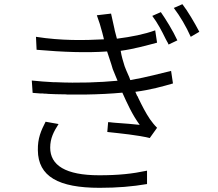

<svg xmlns="http://www.w3.org/2000/svg" viewBox="-20 -853 1040 918"><path d="M933 -701C910 -745 877 -801 852 -833L811 -815C842 -774 869 -728 892 -677L933 -701ZM828 -660C807 -706 772 -762 749 -795L708 -777C733 -744 753 -706 772 -667L779 -654L782 -649L786 -640L828 -660ZM731 -242C717 -256 708 -268 697 -283C676 -314 659 -348 642 -383L638 -392C637 -393 636 -395 635 -396L629 -410C628 -411 628 -413 627 -414C699 -423 762 -441 807 -454L798 -514C751 -503 683 -484 603 -470C601 -475 600 -479 598 -484L594 -493C587 -508 581 -523 576 -536C569 -558 561 -584 557 -610C622 -619 682 -636 731 -649L722 -708C670 -689 609 -677 539 -668C536 -680 532 -693 529 -706L527 -716C521 -741 516 -765 511 -788L443 -780C453 -753 462 -725 469 -697C472 -687 474 -676 477 -665C382 -660 273 -658 152 -677L155 -615C280 -604 395 -600 492 -607C500 -581 511 -552 519 -523C528 -503 534 -484 542 -467C457 -459 355 -455 245 -460H235C201 -462 167 -464 132 -468L136 -409C149 -408 161 -407 174 -406H185C190 -405 196 -405 201 -405L212 -404C235 -403 258 -402 281 -402H291C295 -402 298 -401 302 -401H312H323C342 -401 360 -401 379 -401H389C452 -402 512 -405 565 -410C588 -359 612 -305 648 -256C621 -259 576 -263 530 -266L519 -267C511 -268 504 -269 497 -269L493 -222C557 -215 640 -207 696 -193L731 -242ZM683 27V-37C612 -22 547 -15 454 -15C293 -15 220 -63 220 -147C220 -192 237 -224 260 -260L198 -271C176 -228 160 -192 161 -135C162 -9 260 45 456 45C542 45 612 39 683 27Z"/></svg>

Font: Glow Sans SC Normal
Style: Regular
Weight: 400
Designer: Ryoko NISHIZUKA (kana, bopomofo & ideographs); Paul D. Hunt (Latin, Greek & Cyrillic); Sandoll Communications, Soo-young
Version: Version 0.93